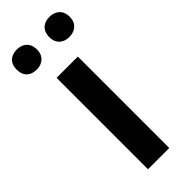

<svg xmlns="http://www.w3.org/2000/svg" viewBox="-258 -774 805 805"><g transform="rotate(-45 144.0 -372.0)"><path d="M-13 -684C-13 -644 13 -625 47 -625C79 -625 107 -644 107 -684C107 -726 79 -744 47 -744C13 -744 -13 -726 -13 -684ZM180 -684C180 -644 207 -625 240 -625C273 -625 301 -644 301 -684C301 -726 273 -744 240 -744C207 -744 180 -726 180 -684ZM207 0V-542H81V0Z"/></g></svg>

Font: Noto Sans Ol Chiki SemiBold
Style: Regular
Weight: 600
Designer: Monotype Design Team, Lewis McGuffie
Foundry: Monotype Imaging Inc.
Version: Version 2.003